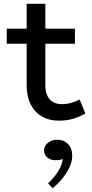

<svg xmlns="http://www.w3.org/2000/svg" viewBox="-20 -622 487 1012"><path d="M289.3 14Q239.6 14 201.2 -7.8Q162.9 -29.6 141.8 -71.6Q120.6 -113.5 120.6 -174.2V-602H219V-172.9Q219 -137.7 230.3 -115.7Q241.6 -93.6 261.1 -83.4Q280.6 -73.1 304.1 -73.1Q332.2 -73.1 355.9 -80Q379.5 -86.9 400 -97.5L429.9 -23.9Q405.2 -8.9 370.4 2.5Q335.5 14 289.3 14ZM15.6 -391.6V-471H375V-391.6ZM360.5 199.5Q360.5 241.4 331.3 287.3Q302.2 333.3 257.5 369.9L233.1 344.4Q269.1 310.3 289.1 276.6Q309.2 243 310.4 215.4Q301.2 220 292.3 221.2Q283.5 222.4 271.7 222.4Q247.1 222.4 229.6 208.1Q212.2 193.8 212.2 171Q212.2 146.5 232.9 130.5Q253.6 114.5 281.8 114.5Q316.2 114.5 338.3 136.8Q360.5 159.2 360.5 199.5Z"/></svg>

Font: BioRhyme ExtraBold
Style: Regular
Weight: 800
Designer: Aoife Mooney
Foundry: Aoife Mooney Type
Version: Version 1.600;gftools[0.9.33]